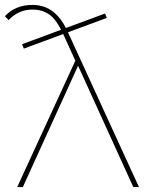

<svg xmlns="http://www.w3.org/2000/svg" viewBox="-64 -762 592 782"><path d="M68 -742Q99 -742 124.5 -731Q150 -720 172.5 -695.5Q195 -671 214 -628L502 0H479L250 -503L245 -510L194 -622Q166 -683 136.5 -703Q107 -723 69 -723Q11 -723 -29 -680L-44 -696Q-23 -719 5.5 -730.5Q34 -742 68 -742ZM249 -528 258 -503 29 0H6ZM33 -564 26 -582 364 -707 371 -689Z"/></svg>

Font: Montserrat Thin
Style: Regular
Weight: 100
Designer: Julieta Ulanovsky
Foundry: Julieta Ulanovsky
Version: Version 9.000